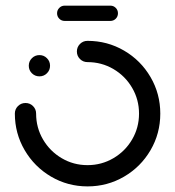

<svg xmlns="http://www.w3.org/2000/svg" viewBox="-20 -667 629 689"><path d="M83.3 -431.1Q83.3 -447 94.4 -458.1Q105.6 -469.3 121.5 -469.3Q137.4 -469.3 148.5 -458.1Q159.6 -447 159.6 -431.1Q159.6 -415.2 148.5 -404.1Q137.4 -393 121.5 -393Q105.6 -393 94.4 -404.1Q83.3 -415.2 83.3 -431.1ZM255.9 -482.2Q255.9 -498.1 267 -509.3Q278.1 -520.4 294.1 -520.4Q365.2 -520.4 425.2 -485.4Q485.2 -450.4 520.2 -390.4Q555.2 -330.4 555.2 -259.3Q555.2 -188.1 520.2 -128.1Q485.2 -68.1 425.2 -33.1Q365.2 1.9 294.1 1.9Q223 1.9 163.1 -33.3Q103.3 -68.5 68.3 -128.5Q33.3 -188.5 33.3 -259.3Q33.3 -275.2 44.4 -286.3Q55.6 -297.4 71.5 -297.4Q87.4 -297.4 98.5 -286.3Q109.6 -275.2 109.6 -259.3Q109.6 -208.9 134.4 -166.5Q159.3 -124.1 201.5 -99.3Q243.7 -74.4 294.1 -74.4Q344.4 -74.4 386.9 -99.3Q429.3 -124.1 454.1 -166.5Q478.9 -208.9 478.9 -259.3Q478.9 -309.6 454.1 -352Q429.3 -394.4 386.9 -419.3Q344.4 -444.1 294.1 -444.1Q278.1 -444.1 267 -455.2Q255.9 -466.3 255.9 -482.2ZM184.8 -619.3Q184.8 -630.7 192.8 -638.7Q200.7 -646.7 211.9 -646.7H376.3Q387.4 -646.7 395.4 -638.7Q403.3 -630.7 403.3 -619.3Q403.3 -607.8 395.4 -599.8Q387.4 -591.9 376.3 -591.9H211.9Q200.7 -591.9 192.8 -599.8Q184.8 -607.8 184.8 -619.3Z"/></svg>

Font: 26F Galaxy Sans
Style: Bold
Weight: 700
Designer: C₂₉H₂₅N₃O₅
Version: Version 1.100